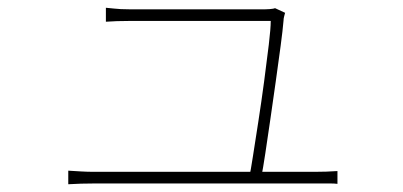

<svg xmlns="http://www.w3.org/2000/svg" viewBox="-20 -508 1040 495"><path d="M715 -475Q714 -471 712.5 -465.5Q711 -460 711 -455Q709 -431 703.5 -389.5Q698 -348 691 -298.5Q684 -249 677 -200.5Q670 -152 664 -112.5Q658 -73 654 -53H623Q626 -66 632 -104.5Q638 -143 646 -194.5Q654 -246 661 -298.5Q668 -351 673 -393Q678 -435 678 -454Q655 -454 614 -454Q573 -454 525 -454Q477 -454 431.5 -454Q386 -454 354 -454Q322 -454 314 -454Q294 -454 281.5 -453.5Q269 -453 253 -452V-488Q264 -487 273 -486Q282 -485 291.5 -484.5Q301 -484 313 -484Q321 -484 353 -484Q385 -484 429.5 -484Q474 -484 521 -484Q568 -484 606.5 -484Q645 -484 664 -484Q670 -484 675 -484.5Q680 -485 683.5 -485.5Q687 -486 689 -487ZM156 -68Q173 -67 189 -66Q205 -65 224 -65Q236 -65 277.5 -65Q319 -65 378.5 -65Q438 -65 503.5 -65Q569 -65 629 -65Q689 -65 732.5 -65Q776 -65 790 -65Q804 -65 821 -65.5Q838 -66 850 -67V-34Q842 -35 832 -35Q822 -35 812 -35Q802 -35 793 -35Q778 -35 734 -35Q690 -35 629.5 -35Q569 -35 503.5 -35Q438 -35 379 -35Q320 -35 278 -35Q236 -35 224 -35Q205 -35 189 -34.5Q173 -34 156 -33Z"/></svg>

Font: Noto Sans TC
Style: Regular
Weight: 100
Designer: Ryoko NISHIZUKA 西塚涼子 (kana, bopomofo & ideographs); Paul D. Hunt (Latin, Greek & Cyrillic); Sandoll Communications 산돌커뮤니
Foundry: Adobe
Version: Version 2.004;hotconv 1.0.118;makeotfexe 2.5.65603